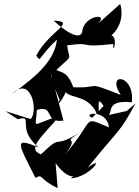

<svg xmlns="http://www.w3.org/2000/svg" viewBox="-20 -865 722 995"><path d="M240 -441C269 -554 202 -497 231 -461C369 -603 340 -533 328 -630C475 -650 370 -615 567 -637C562 -556 608 -726 524 -670C522 -647 639 -718 603 -845L477 -732C563 -805 410 -789 406 -698C405 -696 393 -636 258 -758C383 -753 235 -706 168 -577C195 -539 170 -560 275 -660C261 -516 88 -420 40 -373C138 -482 181 -292 139 -248L8 -289L72 -247C161 -272 59 -201 180 -101C48 -157 73 -123 164 57C205 34 178 62 279 110L268 -20C353 100 398 17 346 59C439 58 535 -69 435 3C609 -212 597 -172 682 -329L637 -290L522 -264C585 -257 503 -351 663 -335C680 -482 526 -493 606 -373C410 -450 513 -406 360 -413C325 -505 296 -484 257 -510ZM457 -254C402 -280 534 -300 545 -205C398 -264 483 -255 313 -60C413 -183 270 -99 419 -194C235 -75 319 -187 192 -65C115 -95 203 -161 288 -264C135 -218 166 -190 171 -295C266 -324 205 -225 309 -240L265 -405L289 -348C260 -276 379 -457 297 -422C266 -310 297 -453 309 -408C322 -345 431 -387 481 -278C508 -269 469 -388 517 -316Z"/></svg>

Font: Asimov Silicon
Style: Regular
Weight: 400
Designer: Google
Version: Version 2.000980; 2014